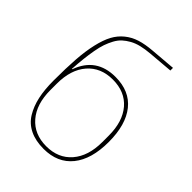

<svg xmlns="http://www.w3.org/2000/svg" viewBox="-216 -855 977 977"><g transform="rotate(45 272.0 -366.5)"><path d="M273.9 12.2Q215.8 12.2 174.3 -8.1Q132.8 -28.3 109.1 -67.1Q85.4 -106 74.7 -155.5Q64 -205.1 64 -270Q64 -359.9 68.6 -425Q73.2 -490.2 85.2 -542Q97.2 -593.8 115.2 -627.2Q133.3 -660.6 161.9 -683.8Q190.4 -707 226.8 -718.5Q263.2 -730 314 -733.9L448.2 -745.1V-726.1L314 -714.8Q279.8 -711.9 252.4 -705.3Q225.1 -698.7 203.6 -686.8Q182.1 -674.8 166 -660.2Q149.9 -645.5 137.9 -623.3Q126 -601.1 117.9 -577.9Q109.9 -554.7 104 -521.5Q98.1 -488.3 94.5 -455.6Q90.8 -422.9 87.9 -377.9H90.8Q136.7 -505.9 273.9 -505.9Q376 -505.9 429.9 -438.5Q483.9 -371.1 483.9 -247.1Q483.9 -123.5 429.2 -55.7Q374.5 12.2 273.9 12.2ZM460.9 -224.1V-270Q460.9 -371.1 411.4 -429Q361.8 -486.8 273.9 -486.8Q187.5 -486.8 137.2 -429Q86.9 -371.1 86.9 -270V-224.1Q86.9 -123 137.2 -64.9Q187.5 -6.8 273.9 -6.8Q360.4 -6.8 410.6 -64.9Q460.9 -123 460.9 -224.1Z"/></g></svg>

Font: Anuphan Thin
Style: Regular
Weight: 250
Designer: Mike Abbink, Paul van der Laan, Pieter van Rosmalen, Mint Tantisuwanna
Foundry: Bold Monday; Cadson Demak
Version: Version 3.002;hotconv 1.0.109;makeotfexe 2.5.65596